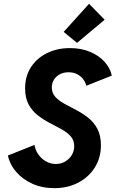

<svg xmlns="http://www.w3.org/2000/svg" viewBox="-20 -980 607 1008"><path d="M265.1 7.8Q200.7 7.8 148.9 -15.9Q97.2 -39.6 64 -78.6Q30.8 -117.7 21.5 -163.6L161.1 -219.2Q165 -192.9 180.7 -170.2Q196.3 -147.5 220.5 -133.3Q244.6 -119.1 273.4 -119.1Q300.3 -119.1 322 -131.8Q343.7 -144.5 356.7 -165.8Q369.6 -187 369.6 -212.4Q369.6 -243.7 351.1 -264.4Q332.5 -285.2 303 -301.5Q273.4 -317.9 240.7 -334.7Q208 -351.6 178.5 -374.5Q148.9 -397.5 130.4 -431.4Q111.8 -465.3 111.8 -516.1Q111.8 -580.1 142.6 -627.4Q173.3 -674.8 226.8 -701.2Q280.3 -727.5 347.2 -727.5Q406.3 -727.5 452.6 -708Q499 -688.5 528.8 -655.8Q558.6 -623 566.9 -583L433.1 -529.8Q429.2 -547.4 417.2 -563.5Q405.3 -579.6 385.7 -590.1Q366.2 -600.6 339.8 -600.6Q314 -600.6 294.2 -590.1Q274.4 -579.6 263.2 -561.8Q252 -543.9 252 -521.5Q252 -491.7 270.5 -471.4Q289.1 -451.2 318.6 -435.1Q348.1 -418.9 380.9 -401.9Q413.6 -384.8 443.1 -361.6Q472.7 -338.4 491.2 -303.7Q509.8 -269 509.8 -217.3Q509.8 -151.9 478 -101.1Q446.3 -50.3 390.9 -21.2Q335.5 7.8 265.1 7.8ZM384.5 -754.9 314.2 -812.5 447.5 -960 529.5 -876.5Z"/></svg>

Font: Reddit Sans
Style: Italic
Weight: 400
Italic angle: -11.25°
Designer: Stephen Hutchings
Version: Version 1.013